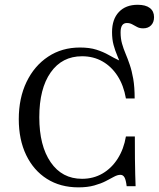

<svg xmlns="http://www.w3.org/2000/svg" viewBox="-20 -784 675 815"><path d="M312.9 11.3Q236.3 11.3 179.4 -24.6Q122.6 -60.5 91.1 -125.8Q59.7 -191.1 59.7 -278.2Q59.7 -367.7 92.7 -436.3Q125.8 -504.8 184.3 -543.5Q242.7 -582.3 319.4 -582.3Q360.5 -582.3 389.5 -573Q418.5 -563.7 441.1 -550.8Q463.7 -537.9 483.5 -528.6Q503.2 -519.4 523.4 -519.4Q536.3 -483.1 543.1 -445.6Q550 -408.1 551.6 -366.1H514.5Q504.8 -421.8 479 -461.7Q453.2 -501.6 414.9 -523.4Q376.6 -545.2 328.2 -545.2Q243.5 -545.2 195.2 -476.6Q146.8 -408.1 146.8 -286.3Q146.8 -165.3 195.2 -95.2Q243.5 -25 328.2 -25Q376.6 -25 415.3 -47.6Q454 -70.2 479.8 -110.9Q505.6 -151.6 514.5 -204.8H552.4Q552.4 -149.2 552.8 -110.5Q553.2 -71.8 554 -44Q554.8 -16.1 555.6 6.5H517.7Q514.5 -20.2 508.5 -31Q502.4 -41.9 491.1 -41.9Q479 -41.9 464.1 -33.9Q449.2 -25.8 429 -15.3Q408.9 -4.8 380.2 3.2Q351.6 11.3 312.9 11.3ZM519.4 -366.1Q519.4 -410.5 512.9 -442.7Q506.5 -475 497.2 -499.6Q487.9 -524.2 478.2 -546.8Q468.5 -569.4 462.1 -593.1Q455.6 -616.9 455.6 -647.6Q455.6 -702.4 484.7 -733.1Q513.7 -763.7 564.5 -763.7Q598.4 -763.7 616.1 -750Q633.9 -736.3 633.9 -711.3Q633.9 -689.5 621.4 -676.6Q608.9 -663.7 587.9 -663.7Q572.6 -663.7 562.1 -669.4Q551.6 -675 541.5 -680.6Q531.5 -686.3 518.5 -686.3Q491.9 -686.3 491.9 -646.8Q491.9 -620.2 498 -598.8Q504 -577.4 512.9 -556.5Q521.8 -535.5 530.6 -509.7Q539.5 -483.9 545.6 -449.2Q551.6 -414.5 551.6 -366.1Z"/></svg>

Font: Playfair 9pt
Style: Regular
Weight: 400
Designer: Claus Eggers Sørensen
Foundry: Claus Eggers Sørensen
Version: Version 2.203